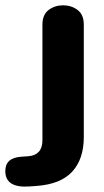

<svg xmlns="http://www.w3.org/2000/svg" viewBox="-103 -521 393 724"><path d="M9 182Q-83 189 -83 124Q-83 74 -23 70L5 68Q30 66 43.5 51Q57 36 57 8V-428Q57 -466 80.5 -483.5Q104 -501 135 -501Q166 -501 189.5 -483.5Q213 -466 213 -428V-4Q213 78 170 125.5Q127 173 37 180Z"/></svg>

Font: Nunito VF Beta Light
Style: Regular
Weight: 300
Designer: Vernon Adams
Foundry: newtypography
Version: Version 3.001